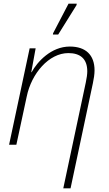

<svg xmlns="http://www.w3.org/2000/svg" viewBox="-20 -796 598 1056"><path d="M271 -606H300L401 -768L402 -776H357L272 -613ZM452 -343 328 240H368L491 -339C496 -362 500 -388 500 -409C500 -494 451 -540 364 -540C261 -540 185 -456 154 -399H152L176 -530H143L30 0H70L127 -265C153 -392 249 -504 356 -504C421 -504 460 -473 460 -404C460 -387 457 -367 452 -343Z"/></svg>

Font: Noto Sans ExtraLight
Style: Italic
Weight: 200
Italic angle: -12°
Designer: Monotype Design Team
Foundry: Monotype Imaging Inc.
Version: Version 2.013